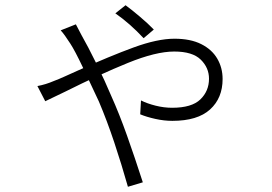

<svg xmlns="http://www.w3.org/2000/svg" viewBox="-20 -642 1040 734"><path d="M421 -591 460 -622Q482 -606 514.5 -578.5Q547 -551 568 -529L529 -496Q477 -552 421 -591ZM292 -507Q315 -467 348.5 -399Q382 -331 405 -276Q436 -207 465.5 -124Q495 -41 526 55L469 72Q445 -13 417 -97Q389 -181 358 -254Q327 -321 296.5 -385Q266 -449 249 -475Q226 -511 212 -526L270 -549Q281 -528 292 -507ZM185 -332Q204 -339 227 -349.5Q250 -360 277 -372Q399 -427 490.5 -460.5Q582 -494 647 -494Q708 -494 749 -473.5Q790 -453 810.5 -418Q831 -383 831 -340Q831 -267 783 -223.5Q735 -180 639 -180Q607 -180 573.5 -187.5Q540 -195 516 -205L519 -258Q543 -246 575 -238Q607 -230 638 -230Q713 -230 746 -262Q779 -294 779 -341Q779 -383 747.5 -414Q716 -445 646 -445Q576 -445 469 -401.5Q362 -358 230 -292Q192 -274 153 -255L123 -313Q155 -319 185 -332Z"/></svg>

Font: 寒蝉端黑体 Light
Style: Regular
Weight: 300
Designer: ChillDuanSans {Warren2060}; 
Source Han Sans {Ryoko NISHIZUKA 西塚涼子 (kana, bopomofo & ideographs); Paul D. Hunt (Latin, G
Foundry: ChillType&Adobe
Version: Version 1.300;Glyphs 3.3 (3306)